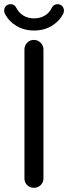

<svg xmlns="http://www.w3.org/2000/svg" viewBox="-20 -894 326 919"><path d="M142 5Q123 5 110 -8Q97 -21 97 -40V-657Q97 -676 110 -689.5Q123 -703 142 -703Q161 -703 174.5 -689.5Q188 -676 188 -657V-40Q188 -21 174.5 -8Q161 5 142 5ZM143 -748Q95 -748 58.5 -770Q22 -792 3 -829Q0 -835 0 -843Q0 -856 8.5 -865Q17 -874 31 -874Q50 -874 59 -855Q70 -833 92 -819.5Q114 -806 143 -806Q172 -806 194.5 -819.5Q217 -833 227 -855Q236 -874 255 -874Q269 -874 277.5 -865Q286 -856 286 -843Q286 -835 283 -829Q264 -792 227.5 -770Q191 -748 143 -748Z"/></svg>

Font: Varela Round
Style: Regular
Weight: 400
Designer: Joe Prince, Avraham Cornfeld
Foundry: Joe Prince, Avraham Cornfeld
Version: Version 3.010; ttfautohint (v1.8.4.7-5d5b)